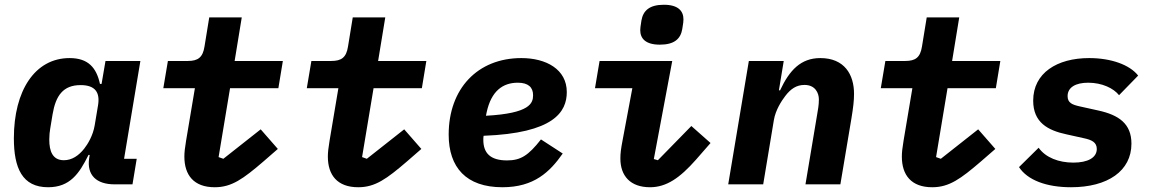

<svg xmlns="http://www.w3.org/2000/svg" viewBox="-20 -771 4841 803"><path d="M181.1 12.1C272 12.1 311.1 -44 350.1 -122.9H355.1L353 -110.1C342 -38 383.9 0 459.2 0H534.1L551.8 -106.9H498.9L567.1 -516H421.2L404.8 -420.1H398.1C383.2 -487.9 349.1 -528.1 271 -528.1C126.1 -528.1 38 -392 38 -192.8C38 -67.8 73.2 12.1 181.1 12.1ZM186.1 -187.1C186.1 -204.9 187.9 -220.9 190 -233L199.9 -293C213.1 -371.1 244 -415.1 317.1 -415.1C378.9 -415.1 399.1 -383.9 389.9 -329.9L376.1 -247.2C369 -203.8 346.9 -168 332 -149.1C308.9 -120 280.9 -100.9 247.2 -100.9C199.9 -100.9 186.1 -138.8 186.1 -187.1Z M878.2 12.1C949.2 12.1 997.2 -23.1 1082 -95.9L1142 -148.1L1070.3 -230.1L914.1 -106.9L894.2 -114L942.1 -402H1144.2L1163 -516H961.3L991.1 -698.2H855.1L835.2 -576C828.1 -530.9 808.2 -516 765.3 -516H682.2L663 -402H795.1L758.2 -182.2C753.2 -152 751.1 -133.9 751.1 -116.1C751.1 -39.1 790.1 12.1 878.2 12.1Z M1478.3 12.1C1549.4 12.1 1597.3 -23.1 1682.2 -95.9L1742.2 -148.1L1670.5 -230.1L1514.2 -106.9L1494.3 -114L1542.3 -402H1744.3L1763.1 -516H1561.4L1591.3 -698.2H1455.3L1435.4 -576C1428.3 -530.9 1408.4 -516 1365.4 -516H1282.3L1263.1 -402H1395.2L1358.3 -182.2C1353.3 -152 1351.2 -133.9 1351.2 -116.1C1351.2 -39.1 1390.3 12.1 1478.3 12.1Z M2081.3 12.1C2213.4 12.1 2279.5 -51.8 2333.5 -128.9L2242.5 -187.9C2189.3 -120 2157.3 -100.1 2100.5 -100.1C2030.5 -100.1 2001.4 -131 2001.4 -186.1C2001.4 -191.1 2001.4 -195 2002.5 -203.1C2296.5 -214.1 2350.5 -302.9 2350.5 -386C2350.5 -480.8 2264.6 -528.1 2160.5 -528.1C1977.3 -528.1 1856.5 -399.9 1856.5 -208.1C1856.5 -71 1929.3 12.1 2081.3 12.1ZM2012.4 -286.9 2015.3 -301.1C2034.4 -389.9 2082.4 -425.1 2145.6 -425.1C2189.3 -425.1 2209.5 -405.9 2209.5 -372.9C2209.5 -339.8 2197.4 -296.9 2012.4 -286.9Z M2739.7 -584.2C2799.7 -584.2 2826.7 -608 2833.5 -649.9C2837.7 -674 2838.4 -682.9 2838.4 -690C2838.4 -725.1 2816.4 -751.1 2756.4 -751.1C2696.7 -751.1 2669.7 -726.9 2662.6 -685C2658.7 -660.9 2657.7 -652 2657.7 -644.9C2657.7 -610.1 2679.7 -584.2 2739.7 -584.2ZM2468.4 -402H2624.6L2584.5 -187.9C2576.7 -147 2574.6 -130 2574.6 -108C2574.6 -35.2 2616.5 12.1 2698.5 12.1C2767.4 12.1 2823.5 -27 2890.6 -103L2951.7 -172.9L2871.4 -244L2731.5 -100.9L2714.5 -105.8L2791.5 -516H2487.6Z M3171.9 0 3216.6 -269.2C3223.7 -311.1 3248.6 -349.1 3263.8 -369C3286.6 -399.1 3310.7 -415.8 3344.8 -415.8C3389.6 -415.8 3404.8 -382.1 3404.8 -355.1C3404.8 -329.9 3400.6 -311.1 3397.7 -293L3348.7 0H3494.7L3540.8 -274.9C3548.7 -323.2 3551.8 -350.1 3551.8 -378.9C3551.8 -459.2 3511.7 -528.1 3410.9 -528.1C3328.8 -528.1 3281.6 -476.9 3242.5 -393.1H3237.6L3257.8 -516H3111.9L3025.6 0Z M3878.9 12.1C3949.9 12.1 3997.9 -23.1 4082.7 -95.9L4142.8 -148.1L4071 -230.1L3914.8 -106.9L3894.9 -114L3942.8 -402H4144.9L4163.7 -516H3962L3991.8 -698.2H3855.8L3835.9 -576C3828.8 -530.9 3808.9 -516 3766 -516H3682.9L3663.7 -402H3795.8L3758.9 -182.2C3753.9 -152 3751.8 -133.9 3751.8 -116.1C3751.8 -39.1 3790.8 12.1 3878.9 12.1Z M4459.2 12.1C4612.9 12.1 4712 -56.1 4712 -170.1C4712 -253.9 4659.1 -290.1 4573.2 -308.9L4496.1 -326C4464.1 -333.1 4445 -340.9 4445 -369C4445 -405.9 4479 -425.1 4530.9 -425.1C4589.1 -425.1 4637.1 -402 4660.2 -372.9L4740.1 -454.9C4704.9 -500 4627.1 -528.1 4535.2 -528.1C4400.9 -528.1 4301.1 -465.9 4301.1 -350.1C4301.1 -258.9 4361.9 -225.9 4440 -209.2L4513.8 -192.8C4545.1 -186.1 4567.1 -176.1 4567.1 -148.1C4567.1 -111.2 4529.1 -90.9 4469.1 -90.9C4408 -90.9 4353 -111.9 4323.9 -153.1L4241.8 -72.1C4277 -18.1 4355.8 12.1 4459.2 12.1Z"/></svg>

Font: Margiela Mono Italic Bold It
Style: Regular
Weight: 700
Designer: Mike Abbink, Paul van der Laan, Pieter van Rosmalen
Foundry: Bold Monday
Version: Version 2.003 2021